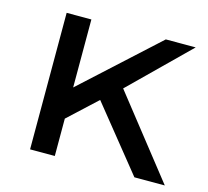

<svg xmlns="http://www.w3.org/2000/svg" viewBox="-83 -625 779 720"><g transform="rotate(15 307.0 -265.0)"><path d="M297 -247 187 -145V0H91V-530H187V-266L476 -530H592L369 -311L614 0H496Z"/></g></svg>

Font: Idrija
Style: Regular
Weight: 500
Designer: Julieta Ulanovsky
Foundry: Julieta Ulanovsky
Version: Version 7.200